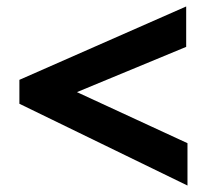

<svg xmlns="http://www.w3.org/2000/svg" viewBox="-20 -607 640 594"><path d="M560 -33 40 -286V-360L556 -587V-462L218 -322L560 -164Z"/></svg>

Font: Inconsolata Expanded Black
Style: Regular
Weight: 900
Width: 7
Monospace: yes
Designer: Raph Levien, Cyreal, Brenton Simpson
Foundry: Raph Levien, Cyreal, Google
Version: Version 3.001; ttfautohint (v1.8.2.53-6de2)